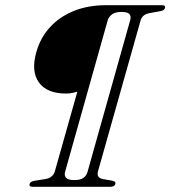

<svg xmlns="http://www.w3.org/2000/svg" viewBox="-20 -720 656 740"><path d="M120 -519Q135.5 -574.5 172.5 -615Q209.5 -655.5 264.5 -677.8Q319.5 -700 389 -700H604.5Q611.5 -700 614.5 -697.2Q617.5 -694.5 616 -689.5Q615 -684.5 610.5 -681.5Q606 -678.5 597.5 -677L557 -669.5Q542.5 -667 533.8 -660Q525 -653 521.5 -640L358 -61Q354 -47 359 -39.8Q364 -32.5 375.5 -30L410.5 -24Q419 -22 422.5 -19.5Q426 -17 424.5 -11.5Q423 -5 417.2 -2.5Q411.5 0 405 0H105.5Q98.5 0 95.5 -3Q92.5 -6 94 -11Q95.5 -16 100.2 -19Q105 -22 115 -23.5L155 -30Q169 -32 178.5 -39.8Q188 -47.5 191.5 -60L278 -366.5Q270.5 -365 260 -362.2Q249.5 -359.5 234 -359.5Q161 -359.5 130 -402.2Q99 -445 120 -519ZM317 -56.5 482 -643Q486 -657 479 -665.5Q472 -674 448 -674Q424.5 -674 412 -664.8Q399.5 -655.5 395.5 -643L230.5 -56.5Q227 -44.5 234.5 -35.2Q242 -26 266 -26Q290 -26 301.5 -34.5Q313 -43 317 -56.5Z"/></svg>

Font: Fraunces 72pt Soft Wonky ExtraLight
Style: Italic
Weight: 250
Italic angle: -16°
Version: Version 1.000;[b76b70a41]